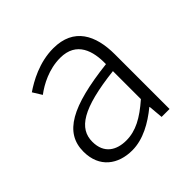

<svg xmlns="http://www.w3.org/2000/svg" viewBox="-146 -687 839 839"><g transform="rotate(-45 273.5 -267.0)"><path d="M218 13C286 13 350 -24 404 -68H406L412 0H461V-338C461 -456 416 -547 289 -547C202 -547 128 -505 87 -477L113 -435C150 -463 211 -496 281 -496C382 -496 405 -414 403 -335C168 -308 63 -252 63 -134C63 -35 132 13 218 13ZM230 -36C171 -36 121 -64 121 -137C121 -219 193 -268 403 -292V-119C340 -64 289 -36 230 -36Z"/></g></svg>

Font: Noto Sans JP Light
Style: Regular
Weight: 300
Designer: Ryoko NISHIZUKA (kana & ideographs); Paul D. Hunt (Latin, Greek & Cyrillic); Wenlong ZHANG (bopomofo); Sandoll Communica
Foundry: Adobe Systems Incorporated
Version: Version 1.004;PS 1.004;hotconv 1.0.82;makeotf.lib2.5.63406